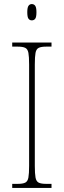

<svg xmlns="http://www.w3.org/2000/svg" viewBox="-20 -923 315 943"><path d="M40 0V-20H67Q92 -20 104 -26Q116 -32 119.5 -51Q123 -70 123 -108V-606Q123 -645 119.5 -663.5Q116 -682 104 -688Q92 -694 67 -694H40V-714H233V-694H207Q182 -694 170 -688Q158 -682 154.5 -663.5Q151 -645 151 -606V-108Q151 -70 154.5 -51Q158 -32 170 -26Q182 -20 207 -20H233V0ZM136 -823Q126 -823 120 -831Q114 -839 114 -863Q114 -886 120 -894.5Q126 -903 136 -903Q147 -903 153 -894.5Q159 -886 159 -863Q159 -839 153 -831Q147 -823 136 -823Z"/></svg>

Font: Noto Serif Ethiopic Condensed Thin
Style: Regular
Weight: 100
Width: 3
Designer: Monotype Design Team
Foundry: Monotype Imaging Inc.
Version: Version 2.102; ttfautohint (v1.8.4.7-5d5b)